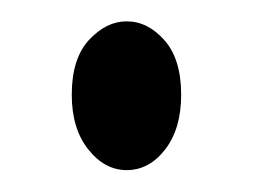

<svg xmlns="http://www.w3.org/2000/svg" viewBox="-20 -453 236 179"><path d="M98.1 -294.4Q77.6 -294.4 62.3 -313.7Q46.9 -333 46.9 -364.7Q46.9 -398.4 63 -415.8Q79.1 -433.1 98.1 -433.1Q117.7 -433.1 133.3 -415.5Q148.9 -397.9 148.9 -364.7Q148.9 -333 134 -313.7Q119.1 -294.4 98.1 -294.4Z"/></svg>

Font: Dai Banna SIL Medium
Style: Regular
Weight: 500
Designer: Victor Gaultney
Foundry: SIL International
Version: Version 4.000